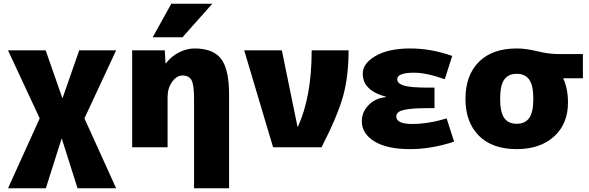

<svg xmlns="http://www.w3.org/2000/svg" viewBox="-20 -790 3160 1030"><path d="M312 -45H310L226 220H23L193 -155L23 -520H225L314 -265H316L405 -520H603L433 -155L603 220H396Z M870 -450Q898 -487 939.5 -508.5Q981 -530 1024 -530Q1123 -530 1166 -474.5Q1209 -419 1209 -280V220H1021V-260Q1021 -335 1007.5 -360Q994 -385 959 -385Q928 -385 903.5 -351Q879 -317 879 -270V0H689V-520H864L868 -450ZM959 -590H799L899 -770H1119Z M1578 -110Q1652 -271 1652 -520H1850Q1850 -380 1820.5 -274Q1791 -168 1705 0H1445L1290 -520H1492L1576 -110Z M2051 -271Q1926 -304 1926 -395Q1926 -450 1995 -490Q2064 -530 2181 -530Q2292 -530 2406 -490L2366 -365Q2267 -400 2201 -400Q2111 -400 2111 -365Q2111 -342 2146.5 -331Q2182 -320 2276 -320H2311V-210H2276Q2209 -210 2170.5 -204.5Q2132 -199 2119 -189.5Q2106 -180 2106 -165Q2106 -125 2191 -125Q2278 -125 2376 -155L2416 -30Q2293 10 2181 10Q2056 10 1988.5 -31.5Q1921 -73 1921 -140Q1921 -189 1957.5 -226.5Q1994 -264 2051 -269Z M3002 -370V-368Q3027 -314 3027 -240Q3027 -125 2952 -57.5Q2877 10 2752 10Q2621 10 2549 -62Q2477 -134 2477 -260Q2477 -386 2549 -458Q2621 -530 2752 -530Q2802 -530 2862.5 -515Q2923 -500 2977 -500H3107V-370ZM2685 -157Q2707 -126 2752 -126Q2797 -126 2819 -157Q2841 -188 2841 -260Q2841 -332 2819 -363Q2797 -394 2752 -394Q2707 -394 2685 -363Q2663 -332 2663 -260Q2663 -188 2685 -157Z"/></svg>

Font: Mplus 1p Black
Style: Regular
Weight: 900
Version: Version 1.061